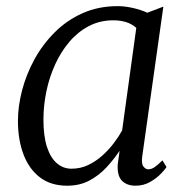

<svg xmlns="http://www.w3.org/2000/svg" viewBox="-20 -580 596 610"><path d="M432 -84Q428.5 -59.5 435.8 -50.8Q443 -42 451 -42Q461 -42 471.5 -49.2Q482 -56.5 496 -70.5L509 -49.5Q505.5 -43 492 -28.8Q478.5 -14.5 457.5 -2.2Q436.5 10 410.5 10Q383.5 10 367.8 -5.5Q352 -21 354 -57.5L360 -101Q342 -74 318.5 -48.5Q295 -23 264.2 -6.5Q233.5 10 193.5 10Q142 10 107.2 -16.2Q72.5 -42.5 54.8 -89Q37 -135.5 37 -196Q37 -242.5 50.2 -293.2Q63.5 -344 89.5 -391.5Q115.5 -439 153.8 -477.2Q192 -515.5 242.2 -538Q292.5 -560.5 354 -560.5Q376 -560.5 401.8 -554.8Q427.5 -549 448 -539.5L499 -559ZM413 -491.5Q399 -504 380.5 -509.8Q362 -515.5 340.5 -515.5Q297.5 -515.5 262.5 -497.2Q227.5 -479 200.5 -447.2Q173.5 -415.5 155 -374.8Q136.5 -334 127.2 -289Q118 -244 118 -200Q118 -148 129.2 -113.2Q140.5 -78.5 160.8 -61.2Q181 -44 207 -44Q235.5 -44 259.8 -55.5Q284 -67 304.5 -85.2Q325 -103.5 341 -124.5Q357 -145.5 368 -165.5Z"/></svg>

Font: Merriweather 36pt Light
Style: Italic
Weight: 300
Italic angle: -7.8°
Version: Version 2.101